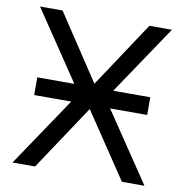

<svg xmlns="http://www.w3.org/2000/svg" viewBox="-81 -800 842 876"><g transform="rotate(10 340.0 -361.5)"><path d="M601.6 -320.3V-402.3H78.1Q78.1 -391.1 78.1 -376.2Q78.1 -361.3 78.1 -346.4Q78.1 -331.5 78.1 -320.3ZM338.9 -301.3 541 0H645.5L402.3 -361.3L645.5 -722.7H541L339.8 -418.9L138.7 -722.7H34.2L277.3 -361.3L34.2 0H138.7Z"/></g></svg>

Font: Giphurs
Style: Regular
Weight: 400
Version: Version 2.010